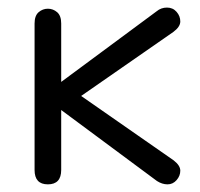

<svg xmlns="http://www.w3.org/2000/svg" viewBox="-20 -480 529 507"><path d="M438.5 -56.6Q456.1 -43 456.1 -29.3Q456.1 -15.6 446.3 -4.4Q436.5 6.8 422.4 6.8Q408.2 6.8 394.5 -2L141.6 -189.5V-31.2Q141.6 6.8 106.4 6.8Q71.3 6.8 71.3 -31.2V-418Q71.3 -438.5 82 -447.8Q92.8 -457 106.4 -457Q120.1 -457 130.9 -447.8Q141.6 -438.5 141.6 -418V-263.7L393.6 -450.2Q405.3 -460 420.9 -460Q436.5 -460 446.3 -448.7Q456.1 -437.5 456.1 -423.3Q456.1 -409.2 437.5 -395.5L194.3 -226.6Z"/></svg>

Font: Jura
Style: DemiBold
Weight: 600
Version: Version 2.5